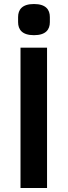

<svg xmlns="http://www.w3.org/2000/svg" viewBox="-20 -935 336 955"><path d="M149 -760C90 -760 70 -788 70 -825V-850C70 -887 90 -915 149 -915C208 -915 228 -887 228 -850V-825C228 -788 208 -760 149 -760ZM82 -698H214V0H82Z"/></svg>

Font: Plexus Sans SemiBold
Style: Regular
Weight: 600
Version: Version 2.001;PS 002.001;hotconv 1.0.70;makeotf.lib2.5.58329